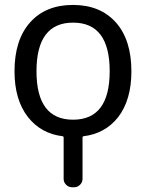

<svg xmlns="http://www.w3.org/2000/svg" viewBox="-20 -578 597 794"><path d="M130.9 -283.2Q130.9 -83 282.2 -83Q433.6 -83 433.6 -283.7Q433.6 -484.4 282.2 -484.4Q130.9 -484.4 130.9 -283.2ZM523.4 -283.2Q523.4 -165 468.8 -93.8Q415 -25.4 325.2 -14.6Q321.3 -13.7 321.3 -9.8V162.1Q321.3 175.8 311 186Q300.8 196.3 287.1 196.3H277.3Q263.7 196.3 253.4 186Q243.2 175.8 243.2 162.1V-9.8Q243.2 -13.7 239.3 -14.6Q149.4 -25.4 95.7 -93.8Q40 -165 40 -283.2Q40 -413.1 104.5 -485.4Q168.9 -557.6 281.7 -557.6Q394.5 -557.6 459 -485.4Q523.4 -413.1 523.4 -283.2Z"/></svg>

Font: Gen Jyuu GothicL Regular
Style: Regular
Weight: 400
Designer: [Source Han Sans]
Ryoko NISHIZUKA  (kana & ideographs); Paul D. Hunt (Latin, Greek & Cyrillic); Wenlong ZHANG  (bopomofo
Version: Version 1.002.20150607